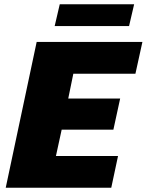

<svg xmlns="http://www.w3.org/2000/svg" viewBox="-20 -886 692 906"><path d="M7 0 153 -688H652L619 -538H326L302 -421H547L515 -274H271L244 -150H537L505 0ZM238 -763 262 -866H613L589 -763Z"/></svg>

Font: Saira Thin ExtraBold
Style: Italic
Weight: 800
Italic angle: -12°
Version: Version 1.101